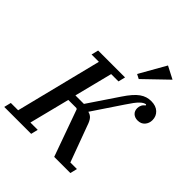

<svg xmlns="http://www.w3.org/2000/svg" viewBox="-281 -1107 1261 1261"><g transform="rotate(45 349.0 -476.5)"><path d="M-14 -49H54L204 -649H136L148 -698H398L386 -649H318L251 -384H330L470 -592Q492 -625 512 -648Q532 -671 551 -684.5Q570 -698 589.5 -704Q609 -710 630 -710Q674 -710 699 -686.5Q724 -663 724 -627Q724 -598 706 -577Q688 -556 656 -556Q630 -556 613.5 -571Q597 -586 597 -613Q597 -627 604 -641Q611 -655 624 -663L621 -671Q611 -669 602 -664Q593 -659 581.5 -648Q570 -637 556 -618.5Q542 -600 523 -571L387 -368Q409 -363 422.5 -347.5Q436 -332 447 -298L539 -49H600L588 0H438L321 -326L314 -330H239L168 -49H236L224 0H-26ZM438 -770 542 -953 629 -908 469 -754Z"/></g></svg>

Font: IBM Plex Serif Medium
Style: Italic
Weight: 500
Italic angle: -14°
Designer: Mike Abbink, Paul van der Laan, Pieter van Rosmalen
Foundry: Bold Monday
Version: Version 2.5